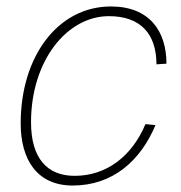

<svg xmlns="http://www.w3.org/2000/svg" viewBox="-20 -562 560 594"><path d="M205 12C329 12 415 -65 461 -175L430 -178C388 -78 309 -18 211 -18C126 -18 76 -72 76 -184C76 -374 187 -512 317 -512C415 -512 464 -457 464 -363L495 -365C495 -465 443 -542 323 -542C161 -542 44 -390 44 -180C44 -69 94 12 205 12Z"/></svg>

Font: Geist Thin
Style: Italic
Weight: 100
Italic angle: -12°
Designer: Basement.studio, Andrés Briganti, Mateo Zaragoza
Foundry: Basement.studio, Vercel, Andrés Briganti, Guido Ferreyra, Mateo Zaragoza
Version: Version 1.500